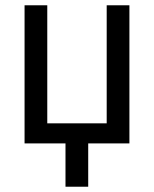

<svg xmlns="http://www.w3.org/2000/svg" viewBox="-20 -543 583 727"><path d="M228 0H73V-523H159V-76H384V-523H470V0H314V164H228Z"/></svg>

Font: Raleway Medium Alt1
Style: Regular
Weight: 500
Designer: Matt McInerney, Pablo Impallari, Rodrigo Fuenzalida
Foundry: Matt McInerney, Pablo Impallari, Rodrigo Fuenzalida
Version: Version 3.000g; ttfautohint (v1.5) -l 8 -r 28 -G 28 -x 14 -D